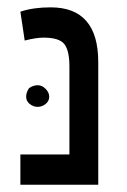

<svg xmlns="http://www.w3.org/2000/svg" viewBox="-20 -516 345 520"><path d="M246.1 -15.6H35.2V-97.7H168V-335.9Q168 -378.9 154.3 -396.5Q140.6 -414.1 97.7 -414.1Q78.1 -414.1 46.9 -406.2L35.2 -484.4Q70.3 -496.1 117.2 -496.1Q246.1 -496.1 246.1 -347.7ZM58.6 -277.3Q70.3 -285.2 82 -285.2Q93.8 -285.2 103.5 -275.4Q113.3 -265.6 113.3 -253.9Q113.3 -242.2 103.5 -234.4Q93.8 -226.6 82 -226.6Q70.3 -226.6 60.5 -234.4Q50.8 -242.2 50.8 -253.9Q50.8 -265.6 58.6 -277.3Z"/></svg>

Font: 和音 by 宁静之雨，公众号njzyshare
Style: Regular
Weight: 400
Designer: Steve Matteson
Foundry: Ascender Corporation
Version: Version 6.00;June 8, 2018;FontCreator 11.0.0.2388 32-bit